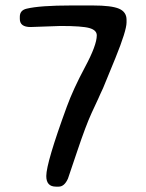

<svg xmlns="http://www.w3.org/2000/svg" viewBox="-20 -676 539 709"><path d="M53.2 -606V-614.3Q53.2 -638.2 78.6 -644Q127.9 -655.8 242.7 -655.8H322.8Q392.1 -655.8 419.7 -643.8Q447.3 -631.8 447.3 -603V-593.3Q447.3 -563 406.2 -461.7Q365.2 -360.4 360.6 -350.6Q356 -340.8 350.6 -329.1L342.8 -311.5Q339.8 -305.7 318.4 -259Q296.9 -212.4 264.6 -116Q232.4 -19.5 231 -16.6Q217.8 13.2 196.8 13.2H186.5Q150.9 13.2 150.9 -25.9Q150.9 -74.7 226.6 -281.7Q250.5 -347.2 293.9 -428.2Q337.4 -509.3 337.4 -545.4Q337.4 -564.5 310.5 -572.3Q283.7 -580.1 203.6 -580.1L92.8 -576.2Q53.2 -576.2 53.2 -606Z"/></svg>

Font: Averia Sans Libre Light
Style: Regular
Weight: 300
Version: Version 1.002